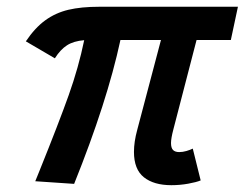

<svg xmlns="http://www.w3.org/2000/svg" viewBox="-20 -541 725 569"><path d="M377 -90.8Q377 -120.6 386.7 -156.2L457 -422.4H336.9Q297.4 -238.8 199.7 3.9L84.5 -3.9L97.2 -35.2Q154.3 -176.8 183.6 -259Q212.9 -341.3 229.5 -421.9Q198.2 -419.4 178.5 -406.7Q158.7 -394 142.6 -368.2L56.6 -418.5Q83.5 -458.5 114 -480.7Q144.5 -502.9 182.6 -512Q220.7 -521 274.4 -521H685.1L664.1 -422.4H562.5L493.7 -157.2Q486.8 -130.9 486.8 -117.2Q486.8 -102.5 492.9 -96.4Q499 -90.3 511.2 -90.3Q521.5 -90.3 532.5 -93.5Q543.5 -96.7 551.3 -100.6L574.7 -6.3Q562 -1 537.6 3.4Q513.2 7.8 487.8 7.8Q436 7.8 406.5 -15.6Q377 -39.1 377 -90.8Z"/></svg>

Font: Reddit Sans Fudge SmBold Italic
Style: Regular
Weight: 600
Italic angle: -11.25°
Designer: Stephen Hutchings
Version: Version 1.013